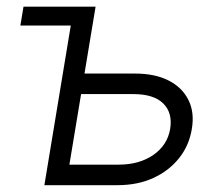

<svg xmlns="http://www.w3.org/2000/svg" viewBox="-20 -542 636 562"><path d="M39.6 -467.3 48.8 -522.5H225.6L216.3 -467.3ZM216.3 -326.7H375Q433.6 -326.7 473.4 -306.4Q513.2 -286.1 531.5 -249.5Q549.8 -212.9 541.5 -164.6Q533.7 -116.2 504.2 -79.1Q474.6 -42 428.7 -21Q382.8 0 324.2 0H109.9L196.3 -522.5H259.8L183.1 -60.1H327.6Q387.7 -60.1 428.7 -88.4Q469.7 -116.7 478 -164.1Q485.8 -211.4 458 -239Q430.2 -266.6 370.1 -266.6H206.5Z"/></svg>

Font: Inter 28pt Light
Style: Italic
Weight: 300
Italic angle: -9.3988°
Designer: Rasmus Andersson
Foundry: rsms
Version: Version 4.001;git-66647c0bb